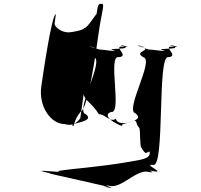

<svg xmlns="http://www.w3.org/2000/svg" viewBox="-20 -711 1064 1014"><path d="M666 143C493 173 371 178 287 192C321 205 168 183 209 194C269 207 148 182 208 196C286 212 196 195 279 214C339 227 480 259 540 273C602 286 488 263 548 279C608 292 491 264 551 278C611 290 499 258 561 271C621 284 700 185 760 196C828 209 730 178 796 195C856 208 737 179 797 193C852 203 730 152 790 160C852 169 809 -423 869 -409C932 -414 827 -473 897 -464C959 -456 838 -485 895 -466C947 -449 795 -457 838 -446C897 -430 720 -460 780 -446C822 -433 676 -474 727 -466C789 -457 665 -481 724 -464C793 -444 679 -441 737 -409C797 -396 636 -126 696 -112C752 -68 609 -62 625 -48C637 -35 501 -95 567 -120C627 -107 547 -423 607 -409C670 -414 565 -473 635 -464C697 -456 576 -485 633 -466C685 -449 533 -457 576 -446C635 -430 458 -460 518 -446C560 -433 414 -474 465 -466C527 -457 404 -481 463 -464C532 -444 417 -441 475 -409C535 -396 373 -122 433 -108C487 -66 345 -62 363 -48C375 -35 363 -69 406 -121C444 -135 486 -428 500 -530C517 -650 532 -681 521 -691C499 -691 498 -691 490 -637C480 -628 441 -562 424 -562C423 -552 357 -540 342 -540C309 -540 274 -562 268 -584L275 -636C253 -636 206 -309 198 -254C183 -147 250 -56 320 -56C354 -46 378 -52 404 -86L422 -215C425 -181 467 -166 502 -108C536 -108 562 -62 592 -84C599 -50 659 -59 686 -73C706 -77 694 -59 715 -36C722 -32 718 67 726 67C732 76 740 96 752 97C771 88 773 83 770 106C761 125 739 131 666 143Z"/></svg>

Font: Hussar Przerywany
Style: Obl
Weight: 400
Foundry: Cannot Into Space Fonts
Version: Version 0.982